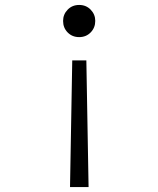

<svg xmlns="http://www.w3.org/2000/svg" viewBox="-20 -521 640 776"><path d="M329 -277 338 235H263L272 -277ZM300 -501Q328 -501 346.5 -481.9Q365 -462.8 365 -436.5Q365 -409 346.5 -390Q328 -371 300 -371Q272 -371 253.5 -389.8Q235 -408.5 235 -436.4Q235 -463 253.5 -482Q272 -501 300 -501Z"/></svg>

Font: Red Hat Mono VF Light
Style: Regular
Weight: 300
Monospace: yes
Designer: Pentagram, MCKL
Foundry: Pentagram, MCKL
Version: Version 1.023